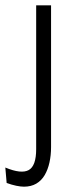

<svg xmlns="http://www.w3.org/2000/svg" viewBox="-56 -548 280 722"><path d="M34 154Q22 154 5 150.5Q-12 147 -31 140L-36 82Q24 107 52 91.5Q80 76 80 13V-528H136V5Q136 36 130 63Q124 90 112 110.5Q100 131 80.5 142.5Q61 154 34 154Z"/></svg>

Font: Bricolage Grotesque Condensed ExtraLight
Style: Regular
Weight: 250
Width: 3
Designer: Mathieu Triay
Foundry: Atelier Triay
Version: Version 1.000;gftools[0.9.30]